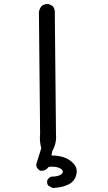

<svg xmlns="http://www.w3.org/2000/svg" viewBox="-20 -821 540 956"><path d="M242.2 115.2 220.7 103.5Q212.9 93.8 214.8 78.1Q220.7 64.5 234.4 58.6Q274.4 58.6 287.6 44.4Q300.8 30.3 280.8 18.1Q260.7 5.9 222.7 9.8Q207 31.2 181.6 29.3Q168 23.4 162.1 9.8L160.2 -2L185.5 -83Q175.8 -118.2 179.7 -157.2L173.8 -759.8Q175.8 -777.3 187.5 -791Q201.2 -802.7 222.7 -800.8L242.2 -791Q254.9 -775.4 252.9 -753.9L258.8 -151.4Q262.7 -108.4 240.2 -68.4L236.3 -46.9Q268.6 -46.9 296.9 -38.1Q325.2 -29.3 346.7 -5.9Q368.2 17.6 359.4 50.8Q350.6 84 318.4 98.6Q286.1 113.3 242.2 115.2Z"/></svg>

Font: NaikaiFont
Style: Regular-Lite
Weight: 400
Version: Version 1.67